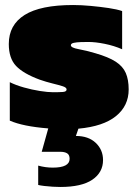

<svg xmlns="http://www.w3.org/2000/svg" viewBox="-20 -504 547 764"><path d="M220 240Q208 240 190 239Q172 238 156 236Q140 234 132 232V155Q161 163 190 163Q257 163 257 128Q257 112 247 106Q237 100 220 100H146L172 7Q71 -1 19 -24V-177Q43 -165 75 -156Q107 -147 138.5 -142Q170 -137 191 -137Q214 -137 229.5 -138Q245 -139 245 -148Q245 -156 229 -161Q213 -166 188.5 -172Q164 -178 138 -187Q73 -211 44 -241.5Q15 -272 15 -329Q15 -405 78 -444.5Q141 -484 271 -484Q303 -484 341 -480.5Q379 -477 412.5 -472Q446 -467 466 -460V-308Q434 -322 397 -329.5Q360 -337 332 -337Q318 -337 301.5 -336.5Q285 -336 273.5 -333.5Q262 -331 262 -324Q262 -314 292.5 -308.5Q323 -303 360 -292Q412 -277 440.5 -258.5Q469 -240 480.5 -213.5Q492 -187 492 -148Q492 -83 441.5 -42Q391 -1 292 8L282 37Q332 37 361 64.5Q390 92 390 133Q390 182 347.5 211Q305 240 220 240Z"/></svg>

Font: Boz Display
Style: Regular
Weight: 900
Version: Version 2.000; ttfautohint (v1.8.3)